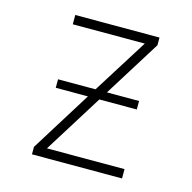

<svg xmlns="http://www.w3.org/2000/svg" viewBox="-84 -614 698 698"><g transform="rotate(15 265.0 -265.0)"><path d="M95 0V-28L237 -256H116V-288H257L387 -495H116V-530H433V-501L300 -288H421V-256H280L142 -35H434V0Z"/></g></svg>

Font: Noto Sans Mono Condensed ExtraLight
Style: Regular
Weight: 200
Width: 3
Designer: Monotype Design Team
Foundry: Monotype Imaging Inc.
Version: Version 2.014; ttfautohint (v1.8.4.7-5d5b)